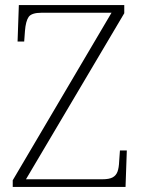

<svg xmlns="http://www.w3.org/2000/svg" viewBox="-20 -734 558 754"><path d="M30 0V-26L418 -684H144Q104 -684 92.5 -667.5Q81 -651 78 -612L75 -571H49L54 -714H468V-682L82 -30H382Q409 -30 422.5 -37.5Q436 -45 441.5 -60Q447 -75 448 -101L451 -143H478L473 0Z"/></svg>

Font: Noto Serif Thai ExtraLight
Style: Regular
Weight: 250
Version: Version 2.001